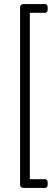

<svg xmlns="http://www.w3.org/2000/svg" viewBox="-20 -788 272 946"><path d="M98 138Q79 138 79 122V-752Q79 -768 98 -768H202Q215 -768 215 -750V-743Q215 -725 202 -725H127V95H202Q215 95 215 113V120Q215 138 202 138Z"/></svg>

Font: Asap Condensed ExtraLight
Style: Regular
Weight: 200
Width: 3
Designer: Pablo Cosgaya
Foundry: Omnibus-Type
Version: Version 3.001; ttfautohint (v1.8.4.7-5d5b)